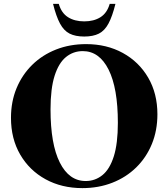

<svg xmlns="http://www.w3.org/2000/svg" viewBox="-20 -955 866 988"><path d="M423 -728Q529 -728 612 -682.5Q695 -637 742.5 -555.5Q790 -474 790 -367Q790 -283.5 761.5 -214Q733 -144.5 681 -93.5Q629 -42.5 558.2 -14.8Q487.5 13 404 13Q297.5 13 214.5 -32.5Q131.5 -78 84 -159.5Q36.5 -241 36.5 -348.5Q36.5 -432 65.2 -501.2Q94 -570.5 146 -621.5Q198 -672.5 268.5 -700.2Q339 -728 423 -728ZM421 -23.5Q469.5 -23.5 507 -53.8Q544.5 -84 565.5 -150Q586.5 -216 586.5 -323Q586.5 -501.5 538.8 -596.8Q491 -692 406 -692Q357 -692 319.5 -661.5Q282 -631 261 -565Q240 -499 240 -392Q240 -213.5 287.8 -118.5Q335.5 -23.5 421 -23.5ZM413.5 -845Q463 -845 497 -866.5Q531 -888 544.5 -935H574Q558 -870.5 538.2 -833.8Q518.5 -797 488.8 -782Q459 -767 413.5 -767Q368 -767 338.2 -782Q308.5 -797 288.8 -833.8Q269 -870.5 253 -935H282.5Q296 -888 330 -866.5Q364 -845 413.5 -845Z"/></svg>

Font: Newsreader 72pt
Style: Bold
Weight: 700
Designer: Hugues Gentile
Foundry: Production Type
Version: Version 1.003; ttfautohint (v1.8.3)